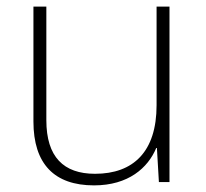

<svg xmlns="http://www.w3.org/2000/svg" viewBox="-20 -550 622 580"><path d="M492 -530H453V-232C453 -92 383 -25 267 -25C172 -25 120 -76 120 -187V-530H81V-183C81 -55 144 10 264 10C368 10 427 -43 452 -103H454L460 0H492Z"/></svg>

Font: Noto Sans Sinhala ExtraLight
Style: Regular
Weight: 200
Designer: Jelle Bosma - Monotype Design Team
Foundry: Monotype Imaging Inc.
Version: Version 2.006